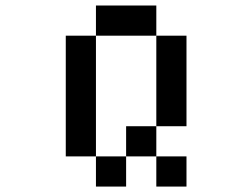

<svg xmlns="http://www.w3.org/2000/svg" viewBox="-20 -687 929 707"><path d="M222.2 -111.1H333.3V0H444.4V-111.1H333.3V-555.6H222.2ZM555.6 -222.2H666.7V-555.6H555.6V-666.7H333.3V-555.6H555.6ZM555.6 -111.1V-222.2H444.4V-111.1ZM555.6 -111.1V0H666.7V-111.1Z"/></svg>

Font: linjaSipiki
Style: Regular
Weight: 500
Foundry: Made with Bits'n'Picas by Kreative Software
Version: Version 1.3